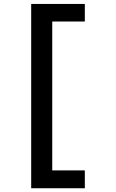

<svg xmlns="http://www.w3.org/2000/svg" viewBox="-20 -832 602 998"><path d="M142.1 146.5V-811.5H420.9V-720.2H251.5V53.7H420.9V146.5Z"/></svg>

Font: Reddit Mono
Style: Bold
Weight: 700
Designer: Stephen Hutchings
Foundry: Reddit
Version: Version 1.009